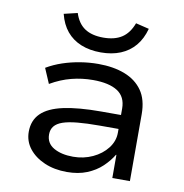

<svg xmlns="http://www.w3.org/2000/svg" viewBox="-81 -796 847 882"><g transform="rotate(10 342.5 -355.0)"><path d="M288 9Q229 9 183 -11Q137 -31 110.5 -65Q84 -99 84 -143Q84 -196 117.5 -229Q151 -262 220 -277Q289 -292 395 -292H504V-227H400Q340 -227 297.5 -223Q255 -219 229 -210Q203 -201 190.5 -185.5Q178 -170 178 -147Q178 -106 213.5 -85.5Q249 -65 304 -65Q353 -65 395 -84.5Q437 -104 462.5 -137Q488 -170 488 -209V-322Q488 -377 448.5 -402.5Q409 -428 334 -428Q283 -428 234 -415.5Q185 -403 137 -375L107 -445Q141 -465 179.5 -478Q218 -491 260.5 -498Q303 -505 345 -505Q416 -505 469 -484.5Q522 -464 551.5 -422Q581 -380 581 -312V0H499V-108H497Q479 -78 450.5 -51Q422 -24 381.5 -7.5Q341 9 288 9ZM346 -559Q294 -559 253.5 -575.5Q213 -592 186.5 -624Q160 -656 148 -704L211 -719Q226 -672 259 -650Q292 -628 346 -628Q398 -628 431.5 -649.5Q465 -671 483 -719L545 -704Q532 -656 505 -624Q478 -592 438 -575.5Q398 -559 346 -559Z"/></g></svg>

Font: Nunito Sans 7pt SemiExpanded
Style: Regular
Weight: 400
Width: 6
Designer: Vernon Adams
Foundry: Vernon Adams
Version: Version 3.101;gftools[0.9.27]